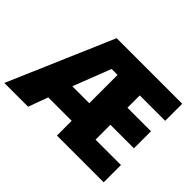

<svg xmlns="http://www.w3.org/2000/svg" viewBox="-146 -974 1234 1234"><g transform="rotate(45 470.5 -357.0)"><path d="M898 0H473V-134H260L211 0H-5L302 -714H898V-559H667V-447H881V-292H667V-157H898ZM319 -294H473V-551H419Z"/></g></svg>

Font: Noto Sans Telugu Black
Style: Regular
Weight: 900
Designer: Jelle Bosma - Monotype Design Team
Foundry: Monotype Imaging Inc.
Version: Version 2.005; ttfautohint (v1.8.4.7-5d5b)